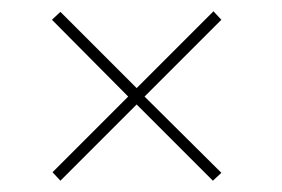

<svg xmlns="http://www.w3.org/2000/svg" viewBox="-20 -441 500 340"><path d="M372 -135 357 -121 222 -256 87 -121 73 -136 207 -270 72 -406 87 -420 222 -285 358 -421 372 -406 236 -270Z"/></svg>

Font: Raleway Thin Thin
Style: Italic
Weight: 250
Italic angle: -12°
Version: Version 4.026